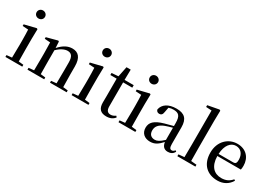

<svg xmlns="http://www.w3.org/2000/svg" viewBox="2 -1659 3509 2525"><g transform="rotate(30 1756.5 -397.0)"><path d="M166 -655C201 -655 230 -680 230 -716C230 -751 201 -777 166 -777C131 -777 103 -751 103 -716C103 -680 131 -655 166 -655ZM121 0H298V-28L224 -36L222 -230V-382L225 -526L212 -534L35 -491V-466L121 -461C123 -411 125 -362 125 -294V-230C125 -176 124 -92 122 -36L42 -28V0Z M797 0H972V-28L899 -36C897 -91 896 -174 896 -230V-348C896 -482 842 -537 753 -537C687 -537 623 -508 555 -431L550 -526L537 -534L371 -490V-465L456 -459C458 -410 459 -363 459 -295V-230L457 -36L377 -28V0H631V-28L558 -36L556 -230V-398C617 -458 673 -479 712 -479C768 -479 800 -446 800 -352V-230L798 -36L719 -28V0Z M1171 -655C1206 -655 1235 -680 1235 -716C1235 -751 1206 -777 1171 -777C1136 -777 1108 -751 1108 -716C1108 -680 1136 -655 1171 -655ZM1126 0H1303V-28L1229 -36L1227 -230V-382L1230 -526L1217 -534L1040 -491V-466L1126 -461C1128 -411 1130 -362 1130 -294V-230C1130 -176 1129 -92 1127 -36L1047 -28V0Z M1580 15C1638 15 1679 -5 1707 -42L1692 -60C1665 -42 1646 -33 1617 -33C1574 -33 1550 -59 1550 -119V-484H1689V-522H1550L1553 -679H1489L1457 -523L1356 -515V-484H1452V-215C1452 -178 1451 -155 1451 -122C1451 -28 1493 15 1580 15Z M1883 -655C1918 -655 1947 -680 1947 -716C1947 -751 1918 -777 1883 -777C1848 -777 1820 -751 1820 -716C1820 -680 1848 -655 1883 -655ZM1838 0H2015V-28L1941 -36L1939 -230V-382L1942 -526L1929 -534L1752 -491V-466L1838 -461C1840 -411 1842 -362 1842 -294V-230C1842 -176 1841 -92 1839 -36L1759 -28V0Z M2513 14C2557 14 2589 -3 2611 -42L2595 -56C2578 -36 2566 -29 2550 -29C2524 -29 2510 -46 2510 -104V-355C2510 -483 2454 -537 2333 -537C2212 -537 2135 -486 2118 -402C2123 -377 2141 -363 2167 -363C2194 -363 2214 -378 2219 -420L2233 -493C2258 -502 2281 -505 2304 -505C2383 -505 2416 -475 2416 -365V-321C2374 -310 2328 -298 2289 -287C2151 -247 2103 -196 2103 -116C2103 -32 2163 15 2243 15C2317 15 2360 -17 2418 -80C2426 -21 2456 14 2513 14ZM2416 -111C2356 -55 2322 -38 2286 -38C2232 -38 2197 -68 2197 -130C2197 -189 2230 -232 2311 -263C2341 -274 2378 -285 2416 -295Z M2739 0H2927V-28L2842 -36L2840 -230V-644L2843 -800L2828 -809L2657 -777V-750L2742 -745V-230L2740 -36L2653 -28V0Z M3266 15C3358 15 3428 -27 3471 -99L3454 -112C3415 -65 3365 -39 3295 -39C3188 -39 3110 -108 3107 -265H3464C3468 -281 3470 -301 3470 -325C3470 -445 3393 -537 3258 -537C3123 -537 3005 -432 3005 -260C3005 -78 3114 15 3266 15ZM3108 -297C3114 -432 3177 -504 3255 -504C3331 -504 3377 -446 3377 -360C3377 -316 3366 -297 3329 -297Z"/></g></svg>

Font: Noto Serif TC Medium
Style: Regular
Weight: 500
Designer: Ryoko NISHIZUKA 西塚涼子 (kana & ideographs); Frank Grießhammer (Latin, Greek & Cyrillic); Wenlong ZHANG 张文龙 (bopomofo); San
Foundry: Adobe
Version: Version 2.001;hotconv 1.1.0;makeotfexe 2.6.0